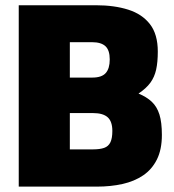

<svg xmlns="http://www.w3.org/2000/svg" viewBox="-20 -694 648 714"><path d="M49.7 0V-674.5H336.6Q405 -674.5 456.7 -658.1Q508.4 -641.8 537.6 -604.2Q566.8 -566.7 566.8 -502.2Q566.8 -463.1 560.7 -435.3Q554.6 -407.6 539.2 -386.4Q523.8 -365.3 495.1 -346.1Q525.3 -333.6 544.5 -315.5Q563.7 -297.3 572.9 -268.2Q582 -239 582 -192.2Q582 -137.9 563.5 -100.9Q545 -63.9 512.3 -41.8Q479.7 -19.7 435.6 -9.8Q391.6 0 340.6 0ZM239.7 -138.5H325.8Q351.5 -138.5 367.4 -144.1Q383.3 -149.7 390.6 -164.9Q397.8 -180.1 397.8 -207Q397.8 -224.7 393.4 -237.4Q389.1 -250.1 380.4 -257.9Q371.6 -265.7 358.1 -269.6Q344.6 -273.5 325.8 -273.5H239.7ZM239.7 -405.5H323.4Q358.3 -405.5 373.2 -422.4Q388.1 -439.2 388.1 -473.1Q388.1 -507.4 372 -522.3Q355.9 -537.1 322.4 -537.1H239.7Z"/></svg>

Font: Titillium Web SemiBold
Style: Regular
Weight: 600
Designer: Mohamed Gaber, Accademia di Belle Arti di Urbino
Foundry: Kief Type Foundry, Accademia di Belle Arti di Urbino
Version: Version 3.000; ttfautohint (v1.8.4)